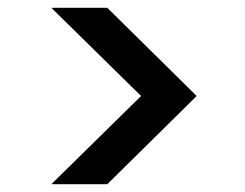

<svg xmlns="http://www.w3.org/2000/svg" viewBox="-20 -608 630 494"><path d="M112 -588H256L486 -361L256 -134H112L343 -361Z"/></svg>

Font: Poppins-Tabular Medium
Style: Regular
Weight: 500
Designer: Ninad Kale (Devanagari), Jonny Pinhorn (Latin)
Foundry: Indian Type Foundry
Version: Version 4.004